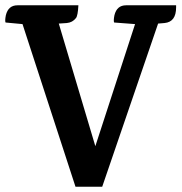

<svg xmlns="http://www.w3.org/2000/svg" viewBox="-20 -705 686 725"><path d="M456 -685H645Q645 -685 645 -677Q645 -622 601 -618L577 -616L366 0H265L65 -614L1 -620Q-2 -626 2 -647Q11 -685 46 -685H276Q274 -646 267 -637Q254 -620 232 -618L202 -616L340 -153L490 -614L411 -620Q408 -626 412 -647Q421 -685 456 -685Z"/></svg>

Font: Karma
Style: Bold
Weight: 700
Designer: Joana Correia
Foundry: Indian Type Foundry
Version: Version 1.202;PS 1.0;hotconv 1.0.78;makeotf.lib2.5.61930; tt